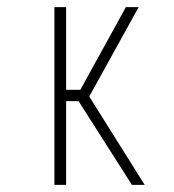

<svg xmlns="http://www.w3.org/2000/svg" viewBox="-20 -520 490 540"><path d="M351 0 201 -235.5H166V0H133V-500H166V-267.5H206L334 -500H370L231 -248.5L387 0Z"/></svg>

Font: League Mono Thin Condensed
Style: Regular
Weight: 100
Width: 1
Designer: Tyler Finck
Foundry: The League of Moveable Type / Tyler Finck
Version: Version 2.300;RELEASE